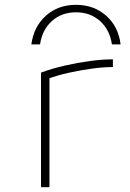

<svg xmlns="http://www.w3.org/2000/svg" viewBox="-20 -776 540 796"><path d="M295 -756Q369 -756 420 -711Q471 -666 480 -592H444Q435 -653 394.5 -689Q354 -725 295 -725Q236 -725 195.5 -689Q155 -653 146 -592H110Q120 -666 170.5 -711Q221 -756 295 -756ZM150 -475Q196 -492 248.5 -504Q301 -516 352.5 -523Q404 -530 448 -530V-498Q408 -498 361 -491.5Q314 -485 266 -474.5Q218 -464 175 -448L185 -466V0H150Z"/></svg>

Font: M PLUS Code Latin ExtraLight
Style: Regular
Weight: 250
Designer: Coji Morishita
Foundry: UNDERFOREST DESIGN
Version: Version 1.002; ttfautohint (v1.8.3)